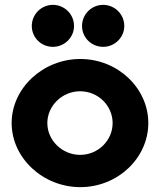

<svg xmlns="http://www.w3.org/2000/svg" viewBox="-20 -748 662 791"><path d="M111 -641C111 -593 150 -555 198 -555C245 -555 285 -593 285 -641C285 -690 245 -728 198 -728C150 -728 111 -689 111 -641ZM318 -641C318 -593 357 -555 405 -555C452 -555 492 -593 492 -641C492 -690 452 -728 405 -728C357 -728 318 -689 318 -641ZM175 -241C175 -312 236 -372 310 -372C385 -372 444 -312 444 -241C444 -170 385 -110 310 -110C236 -110 175 -170 175 -241ZM28 -241C28 -97 157 23 311 23C465 23 591 -97 591 -241C591 -385 465 -505 311 -505C157 -505 28 -385 28 -241Z"/></svg>

Font: Bluebird
Style: SfBd
Weight: 700
Designer: Jasper
Foundry: Cannot Into Space Fonts
Version: Version 0.98